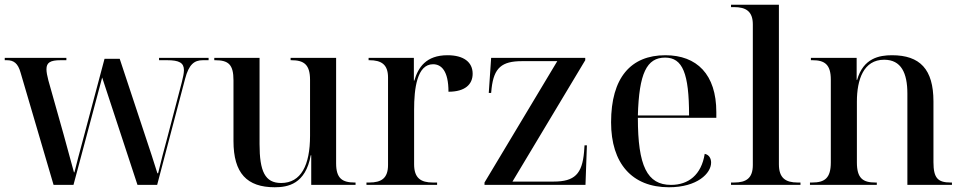

<svg xmlns="http://www.w3.org/2000/svg" viewBox="-20 -780 4063 810"><path d="M67 -473 206 0H290L411 -453L560 0H643L761 -448C777 -508 799 -526 836 -526H860V-536H651V-526H685C736 -526 756 -515 756 -484C756 -471 752 -453 747 -433L686 -200C672 -150 658 -94 647 -49H644C628 -101 611 -152 594 -203L485 -532H421L327 -179C315 -136 305 -96 294 -53H292C279 -102 262 -163 248 -214L184 -441C179 -460 176 -476 176 -488C176 -516 192 -526 236 -526H260V-536H0V-526H9C38 -526 56 -513 67 -473Z M1139 10C1194 10 1269 -3 1291 -125H1293V0H1480V-10H1477C1424 -10 1398 -27 1398 -91V-536H1206V-526H1209C1262 -526 1288 -508 1288 -443V-207C1288 -83 1250 -8 1166 -8C1098 -8 1075 -57 1075 -172V-536H884V-526H887C944 -526 965 -508 965 -441V-185C965 -49 1022 10 1139 10Z M1526 0H1824V-10H1806C1755 -10 1727 -29 1727 -87V-317C1727 -406 1739 -509 1807 -509C1842 -509 1872 -481 1872 -393C1942 -393 1974 -424 1974 -469C1974 -518 1936 -547 1868 -547C1777 -547 1744 -495 1728 -440H1726V-536H1535V-526H1538C1589 -526 1617 -508 1617 -453V-84C1617 -28 1589 -10 1538 -10H1526Z M2024 0H2450L2456 -167H2446L2444 -139C2436 -46 2404 -14 2316 -14H2142L2449 -526V-536H2052L2042 -388H2052L2054 -408C2064 -494 2097 -522 2182 -522H2331L2024 -10Z M2802 10C2922 10 2980 -49 2980 -94C2980 -111 2972 -127 2953 -131C2939 -42 2884 0 2811 0C2710 0 2671 -80 2671 -283H3002V-307C3002 -466 2920 -547 2787 -547C2641 -547 2558 -452 2558 -264C2558 -91 2646 10 2802 10ZM2887 -293H2671C2676 -470 2708 -537 2786 -537C2860 -537 2887 -470 2887 -293Z M3064 0H3357V-10H3345C3294 -10 3266 -29 3266 -87V-760H3064V-750H3077C3127 -750 3156 -732 3156 -677V-84C3156 -28 3128 -10 3077 -10H3064Z M3397 0H3679V-10H3673C3620 -10 3595 -28 3595 -95V-351C3595 -444 3623 -528 3710 -528C3782 -528 3808 -472 3808 -385V0H3996V-10H3991C3937 -10 3918 -28 3918 -96V-352C3918 -488 3861 -547 3743 -547C3690 -547 3622 -535 3596 -443H3594V-536H3401V-526H3408C3459 -526 3485 -508 3485 -444V-95C3485 -28 3459 -10 3406 -10H3397Z"/></svg>

Font: Noto Serif Display Medium
Style: Regular
Weight: 500
Designer: Monotype Design Team
Foundry: Monotype Imaging Inc.
Version: Version 2.009